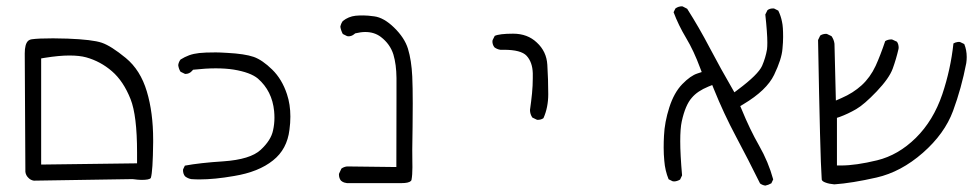

<svg xmlns="http://www.w3.org/2000/svg" viewBox="-20 -474 3071 606"><path d="M109.9 45.4V-289.6L121.1 -291.5Q166.5 -298.8 198.7 -298.8Q231 -298.8 252 -293Q297.4 -280.3 333.5 -249Q369.6 -217.8 392.1 -161.1Q412.6 -109.4 412.6 7.3Q412.6 17.6 412.6 41.5ZM398.4 91.3Q417 93.8 426.8 93.8Q450.2 93.8 455.6 88.4Q456.1 87.9 456.1 87.4Q462.4 67.4 463.4 -24.4Q463.4 -28.8 463.4 -32.7Q463.4 -119.1 443.4 -185.5Q423.3 -252.9 377 -291Q330.6 -329.1 301.3 -339.1Q272 -349.1 193.4 -352.1Q163.1 -353 147.5 -353Q101.1 -353 80.6 -350.1Q73.2 -349.1 68.4 -344.7Q58.1 -334.5 58.1 -305.2L60.1 68.4Q61.5 79.6 69.8 87.4Q76.7 94.7 86.9 96.2Z M609.4 92.3Q657.2 92.3 718.8 81.5Q796.4 68.8 841.8 32.2Q886.2 -2.9 893.6 -64.5Q896.5 -85.9 896.5 -106Q896.5 -144.5 885.7 -176.8Q870.1 -224.1 839.1 -254.4Q808.1 -284.7 780.8 -294.4Q752.4 -304.2 697.3 -307.1Q672.9 -308.6 661.1 -308.6Q626.5 -308.6 608.9 -306.6Q591.3 -304.7 577.1 -299.6Q563 -294.4 549.8 -286.1Q543.9 -278.3 542.5 -268.6Q543.9 -256.8 549.8 -247.6L564 -240.7Q564.9 -240.7 565.4 -240.7Q577.6 -240.7 585.9 -250L589.4 -253.9Q629.9 -258.3 660.9 -258.3Q691.9 -258.3 717.3 -254.4Q770.5 -245.6 793.9 -226.1Q838.9 -187 845.2 -123.5Q846.2 -112.8 846.2 -102.5Q846.2 -82 841.8 -62.5Q835.4 -31.2 802.7 -1Q770 29.3 685.1 35.2Q610.4 40 563.5 48.8L558.1 60.1Q557.6 61.5 557.6 62.5Q557.6 74.7 564 82.5Q572.8 89.4 583.5 91.3Q596.2 92.3 609.4 92.3Z M1246.6 104Q1270 104 1276.9 97.2Q1278.3 95.7 1278.8 93.8Q1281.7 78.6 1281.7 53.7Q1281.7 47.9 1281.5 37.8Q1281.2 27.8 1281.2 -1.5Q1281.2 -30.8 1282.2 -74.2Q1282.7 -121.6 1282.7 -147.5Q1282.7 -199.2 1281.2 -232.4Q1278.8 -283.7 1267.6 -320.3Q1256.8 -355 1223.6 -387.2Q1191.4 -418.5 1161.1 -422.4Q1140.6 -425.3 1126.5 -425.3Q1112.3 -425.3 1102.1 -424.3Q1080.1 -421.9 1062 -407.7Q1056.2 -399.9 1054.2 -389.6Q1056.2 -377.4 1062 -366.7L1075.7 -359.9Q1077.1 -359.4 1080.8 -359.4Q1084.5 -359.4 1089.4 -361.1Q1094.2 -362.8 1098.6 -366.7L1101.1 -368.7Q1119.1 -373 1132.8 -373Q1161.6 -373 1182.1 -357.4Q1211.4 -335 1221.7 -301.8Q1231 -270.5 1231.4 -228Q1231.4 -214.8 1231.4 -163.1Q1231.4 -111.3 1231 53.2L1075.2 51.3Q1064.9 52.7 1057.6 58.1L1050.3 73.7Q1049.8 75.2 1049.8 76.2Q1049.8 88.4 1056.2 96.2Q1061.5 100.6 1066.4 102.1Q1071.3 103.5 1075.2 104Z M1676.8 -95.7Q1688 -95.7 1695.3 -101.1Q1710.4 -134.8 1710.4 -176.8Q1710.4 -223.1 1707.5 -269.5Q1705.1 -311.5 1674.3 -339.8Q1645 -367.7 1599.6 -367.7Q1556.6 -367.7 1541.5 -360.8L1534.7 -347.2Q1534.2 -345.7 1534.2 -342.3Q1534.2 -338.9 1535.6 -334Q1537.1 -329.1 1540.5 -324.7Q1548.8 -318.4 1559.1 -316.9Q1564.9 -316.9 1570.3 -316.9Q1624.5 -316.9 1642.1 -297.9Q1660.6 -277.8 1661.6 -242.7Q1661.6 -234.9 1661.6 -227.1Q1661.6 -204.1 1659.2 -179.2Q1656.7 -154.3 1652.8 -127Q1652.8 -113.8 1660.2 -103L1674.3 -96.2Q1675.8 -95.7 1676.8 -95.7Z M2449.7 -320.3Q2451.7 -340.8 2451.7 -357.4Q2451.7 -374 2450.9 -385.3Q2450.2 -396.5 2448.2 -405.3Q2444.8 -423.3 2436.5 -440.4L2422.9 -447.3Q2420.9 -447.3 2418.9 -447.3Q2409.2 -447.3 2402.3 -441.9L2395.5 -428.2Q2401.9 -369.6 2401.9 -339.4Q2401.9 -326.2 2400.9 -318.4Q2396.5 -292 2385.3 -266.1Q2373 -238.8 2309.6 -191.4L2297.9 -182.6Q2252.9 -260.3 2219.7 -323.7Q2186.5 -387.2 2148.9 -446.3L2134.8 -453.6Q2133.8 -454.1 2132.8 -454.1Q2121.1 -454.1 2111.8 -447.3L2106 -435.5Q2121.1 -395 2145.5 -354.2Q2169.9 -313.5 2189.9 -259.3L2194.8 -246.6L2181.6 -242.2Q2159.7 -235.4 2133.5 -208.5Q2107.4 -181.6 2092.5 -135Q2077.6 -88.4 2075.7 -45.4Q2074.7 -27.8 2074.7 -7.6Q2074.7 12.7 2076.7 33.7Q2079.1 64.5 2090.3 91.8L2103 98.1Q2104.5 98.6 2107.9 98.6Q2111.3 98.6 2116.5 97.2Q2121.6 95.7 2126.5 92.8L2132.8 79.6Q2127 13.2 2127 -28.1Q2127 -69.3 2131.8 -90.8Q2143.1 -142.6 2163.6 -165.5Q2181.2 -186.5 2215.8 -200.7L2228 -205.6L2232.9 -193.4Q2264.2 -115.7 2303.2 -42.5Q2342.3 30.8 2378.9 105Q2386.2 110.4 2395.5 111.8Q2405.3 109.9 2414.6 104.5L2420.4 92.3Q2405.3 37.1 2376 -14.2Q2346.7 -65.4 2320.8 -128.9L2316.4 -139.2L2326.2 -145Q2399.9 -189 2423.3 -237.8Q2447.3 -287.6 2449.7 -320.3Z M3031.2 -293.9Q3031.2 -316.4 3023.4 -335L3010.3 -341.3Q3008.8 -341.8 3006.8 -341.8Q3004.9 -341.8 3002 -341.3Q2995.1 -340.3 2989.3 -336.9Q2980.5 -254.9 2954.1 -176.3Q2925.8 -93.3 2870.6 -38.8Q2815.4 15.6 2748.3 32Q2681.2 48.3 2634.8 48.3H2621.6V-102.1L2630.4 -105Q2656.7 -114.7 2682.1 -129.4Q2707.5 -144 2747.1 -185.5Q2786.6 -227.1 2797.6 -257.3Q2808.6 -287.6 2815.9 -319.3Q2816.4 -321.3 2816.4 -323.2Q2816.4 -334.5 2811 -342.3L2796.4 -349.1Q2794.9 -349.6 2793.9 -349.6Q2782.2 -349.6 2773.9 -344.2Q2758.8 -299.3 2743.7 -266.1Q2726.6 -229.5 2699.5 -204.8Q2672.4 -180.2 2636.2 -164.6L2618.2 -156.7L2613.8 -335.9Q2612.3 -348.6 2604.5 -359.9L2590.3 -366.7Q2588.9 -367.2 2587.9 -367.2Q2576.7 -367.2 2568.8 -361.8L2562 -347.7Q2568.8 26.9 2573.2 85L2573.7 93.3Q2575.2 98.6 2586.4 102.5Q2596.7 106.4 2613.3 107.9Q2668.9 104 2746.3 86.4Q2823.7 68.8 2892.6 8.5Q2961.4 -51.8 2988 -123.8Q3014.6 -195.8 3029.8 -274.9Q3031.2 -284.7 3031.2 -293.9Z"/></svg>

Font: NaikaiFont
Style: ExtraLight
Weight: 200
Version: Version 1.89